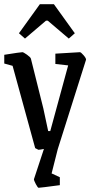

<svg xmlns="http://www.w3.org/2000/svg" viewBox="-22 -700 447 901"><path d="M95.2 -519 66.9 -543.9 165 -680.2H231L329.1 -543.9L300.8 -519L202.1 -603H193.8ZM159.2 181.2Q155.3 181.2 146.2 164.1Q137.2 147 137.2 141.1L184.1 -1Q164.6 2.9 158.2 2.9L143.1 -4.9L37.1 -391.1L-2 -401.9V-442.9Q74.2 -455.1 83 -455.1Q87.9 -455.1 104.5 -443.4Q121.1 -431.6 123 -424.8L181.2 -191.9L204.1 -85H213.9L297.9 -393.1L237.8 -399.9V-448.2Q345.2 -455.1 353 -455.1Q357.9 -455.1 370.1 -440.9Q382.3 -426.8 381.8 -419.9L249 0L220.2 113.8L258.8 131.8V168.9Q167 181.2 159.2 181.2Z"/></svg>

Font: Grenze
Style: Regular
Weight: 400
Designer: Renata Polastri
Foundry: Omnibus-Type
Version: Version 1.002;PS 001.002;hotconv 1.0.88;makeotf.lib2.5.64775